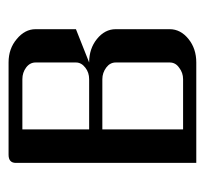

<svg xmlns="http://www.w3.org/2000/svg" viewBox="-35 -443 478 448"><g transform="rotate(-90 204.0 -219.0)"><path d="M47.9 0V-420.9Q47.9 -438 66.9 -438H282.2Q314.5 -438 336.9 -418.9Q359.9 -399.9 359.9 -375V-280.8L282.2 -250Q314.5 -250 336.9 -231.9Q359.9 -213.4 359.9 -188V-62Q359.9 -36.6 336.9 -18.1Q314.5 0 282.2 0ZM126 -30.8H243.2Q258.3 -30.8 270 -40Q282.2 -48.3 282.2 -62V-188Q282.2 -201.2 270.5 -210Q258.3 -219.2 243.2 -219.2H126ZM126 -250H243.2Q258.8 -250 270 -258.8Q282.2 -268.1 282.2 -280.8V-375Q282.2 -388.2 270.5 -397Q258.8 -405.8 243.2 -405.8H126Z"/></g></svg>

Font: Hhenum
Style: Regular
Weight: 400
Designer: T. Christopher White
Version: Version 1.0